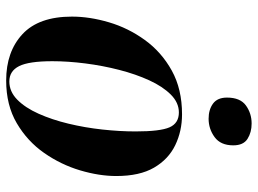

<svg xmlns="http://www.w3.org/2000/svg" viewBox="-124 -682 816 607"><g transform="rotate(90 283.5 -378.0)"><path d="M234 10Q143 10 87.5 -41.5Q32 -93 32 -198Q32 -254 50 -315Q68 -376 106 -428.5Q144 -481 202.5 -513.5Q261 -546 341 -546Q394 -546 438.5 -524.5Q483 -503 509.5 -457.5Q536 -412 536 -338Q536 -284 518 -223.5Q500 -163 463 -110Q426 -57 369 -23.5Q312 10 234 10ZM237 0Q269 0 294.5 -25Q320 -50 339 -92.5Q358 -135 370.5 -187Q383 -239 389 -294Q395 -349 395 -399Q395 -477 382 -506.5Q369 -536 335 -536Q304 -536 278.5 -510.5Q253 -485 233.5 -442.5Q214 -400 200.5 -347.5Q187 -295 180 -240Q173 -185 173 -136Q173 -62 188.5 -31Q204 0 237 0ZM355 -630Q326 -630 307 -644Q288 -658 288 -688Q288 -730 313 -748Q338 -766 370 -766Q398 -766 418.5 -753Q439 -740 439 -708Q439 -668 413 -649Q387 -630 355 -630Z"/></g></svg>

Font: Noto Serif Display SemiCondensed
Style: Bold Italic
Weight: 700
Width: 4
Italic angle: -12°
Designer: Monotype Design Team
Foundry: Monotype Imaging Inc.
Version: Version 2.009